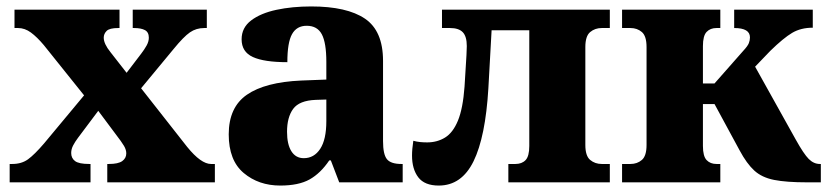

<svg xmlns="http://www.w3.org/2000/svg" viewBox="-20 -566 2568 596"><path d="M10 0V-57H18Q47 -57 67 -71.5Q87 -86 117 -121L241 -270L116 -426Q95 -451 76 -465Q57 -479 36 -479H25V-536H351V-479H347Q320 -479 311 -470Q302 -461 302 -449Q302 -430 323 -404L373 -340L418 -399Q428 -412 435 -424.5Q442 -437 442 -449Q442 -466 430 -472.5Q418 -479 396 -479H392V-536H622V-479H614Q589 -479 569.5 -465.5Q550 -452 519 -414L418 -292L561 -110Q604 -57 635 -57H647V0H313V-57H318Q347 -57 359.5 -66Q372 -75 372 -90Q372 -101 365 -113Q358 -125 338 -151L285 -222L222 -138Q213 -126 207 -114.5Q201 -103 201 -91Q201 -75 213 -66Q225 -57 257 -57H261V0Z M850 10Q783 10 736.5 -29Q690 -68 690 -149Q690 -233 746.5 -272Q803 -311 915 -316L993 -319V-374Q993 -433 979 -459.5Q965 -486 932 -486Q901 -486 886.5 -460Q872 -434 872 -373Q800 -373 765 -389Q730 -405 730 -444Q730 -480 759.5 -502.5Q789 -525 838 -535.5Q887 -546 946 -546Q1057 -546 1113 -508Q1169 -470 1169 -377V-128Q1169 -87 1181 -72Q1193 -57 1226 -57H1230V0H1033L1007 -68H1002Q975 -28 941 -9Q907 10 850 10ZM923 -75Q955 -75 974 -104Q993 -133 993 -190V-257L960 -256Q909 -254 890 -228Q871 -202 871 -157Q871 -118 884.5 -96.5Q898 -75 923 -75Z M1342 10Q1298 10 1278.5 -15.5Q1259 -41 1259 -83Q1259 -93 1260 -104.5Q1261 -116 1263 -129Q1274 -126 1284.5 -125Q1295 -124 1306 -124Q1337 -124 1361.5 -139Q1386 -154 1401.5 -191.5Q1417 -229 1422 -297Q1423 -319 1425 -346Q1427 -373 1428 -395Q1429 -417 1429 -423Q1429 -453 1416.5 -466Q1404 -479 1377 -479H1352V-536H1873V-479H1848Q1827 -479 1812 -466.5Q1797 -454 1797 -420V-116Q1797 -82 1812 -69.5Q1827 -57 1848 -57H1873V0H1558V-57H1580Q1600 -57 1611.5 -69Q1623 -81 1623 -113V-472H1506L1496 -292Q1487 -141 1450 -65.5Q1413 10 1342 10Z M1911 0V-57H1937Q1958 -57 1972.5 -69.5Q1987 -82 1987 -116V-420Q1987 -454 1972.5 -466.5Q1958 -479 1937 -479H1911V-536H2216V-479H2204Q2185 -479 2173.5 -467Q2162 -455 2162 -423V-307H2198L2287 -408Q2301 -423 2304.5 -432Q2308 -441 2308 -450Q2308 -479 2259 -479V-536H2503V-480Q2466 -480 2439 -464Q2412 -448 2371 -408L2324 -359L2450 -133Q2475 -88 2490.5 -72.5Q2506 -57 2525 -57H2528V0H2485Q2421 0 2383 -7.5Q2345 -15 2321.5 -36.5Q2298 -58 2276 -99L2198 -243H2162V-113Q2162 -81 2173.5 -69Q2185 -57 2204 -57H2216V0Z"/></svg>

Font: Noto Serif ExtraBold
Style: Regular
Weight: 800
Designer: Monotype Design Team
Foundry: Monotype Imaging Inc.
Version: Version 2.014